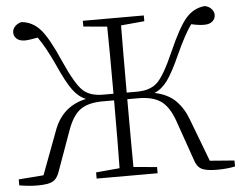

<svg xmlns="http://www.w3.org/2000/svg" viewBox="-52 -804 1097 876"><g transform="rotate(-5 496.0 -366.5)"><path d="M877.9 -36.1 990.2 -27.3V0Q953.1 7.8 907.2 7.8Q858.4 7.8 836.9 -3.4Q815.4 -14.6 805.7 -46.9L741.2 -231.4Q717.8 -296.9 680.7 -322.8Q643.6 -348.6 577.1 -348.6H527.3Q527.3 -133.8 528.3 -38.1L635.7 -28.3V0H356.4V-28.3L464.8 -38.1Q466.8 -133.8 466.8 -348.6H415Q348.6 -348.6 312.5 -322.8Q276.4 -296.9 252.9 -231.4L186.5 -46.9Q175.8 -14.6 154.8 -3.4Q133.8 7.8 85.9 7.8Q44.9 7.8 2 0V-27.3L116.2 -36.1L189.5 -231.4Q228.5 -342.8 339.8 -366.2Q305.7 -379.9 279.3 -416Q252.9 -452.1 216.8 -533.2Q176.8 -620.1 144.5 -664.1Q101.6 -656.2 86.9 -656.2Q61.5 -656.2 48.3 -668Q35.2 -679.7 35.2 -697.3Q35.2 -711.9 46.9 -724.6Q58.6 -737.3 77.1 -741.2Q127.9 -736.3 163.6 -695.8Q199.2 -655.3 247.1 -544.9Q293.9 -440.4 326.2 -409.7Q358.4 -378.9 418 -378.9H466.8Q466.8 -590.8 464.8 -686.5L356.4 -696.3V-722.7H635.7V-696.3L528.3 -686.5Q527.3 -591.8 527.3 -378.9H574.2Q634.8 -378.9 667.5 -409.7Q700.2 -440.4 746.1 -544.9Q794.9 -656.2 830.1 -696.3Q865.2 -736.3 916 -741.2Q935.5 -737.3 946.8 -724.6Q958 -711.9 958 -697.3Q958 -679.7 944.8 -668Q931.6 -656.2 906.2 -656.2Q881.8 -656.2 847.7 -664.1Q817.4 -623 776.4 -533.2Q740.2 -452.1 713.9 -416Q687.5 -379.9 653.3 -366.2Q714.8 -353.5 749.5 -318.8Q784.2 -284.2 803.7 -231.4Z"/></g></svg>

Font: GenYoMin TW TTF ExtraLight
Style: Regular
Weight: 250
Version: Version 1.300